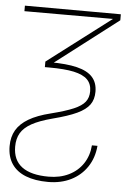

<svg xmlns="http://www.w3.org/2000/svg" viewBox="-53 -556 534 810"><g transform="rotate(5 214.0 -151.0)"><path d="M425.8 -515.6V-490.2L132.8 -265.6H126V-289.1L394.5 -493.2H19.5V-516.6ZM181.6 193.4Q229.5 193.4 266.8 175.3Q304.2 157.2 326.7 123.8Q349.1 90.3 352.5 45.9H376Q371.6 97.2 345.9 135.5Q320.3 173.8 278.1 194.8Q235.8 215.8 181.6 215.8Q126 215.8 86.9 200.4Q47.9 185.1 27.3 154.5Q6.8 124 6.8 79.1Q6.8 40 23.4 11.5Q40 -17.1 75.4 -38.1Q110.8 -59.1 168 -73.2Q230 -88.9 263.4 -103.3Q296.9 -117.7 311 -135.7Q325.2 -153.8 325.2 -180.7Q325.2 -211.4 306.9 -230Q288.6 -248.5 249 -257.1Q209.5 -265.6 143.6 -265.6H129.9L131.8 -288.1H143.6Q215.8 -288.1 260.5 -277.1Q305.2 -266.1 326.4 -242.4Q347.7 -218.8 347.7 -180.7Q347.7 -147.9 331.8 -125.7Q315.9 -103.5 279.1 -86.2Q242.2 -68.8 175.8 -51.8Q122.1 -37.6 90.3 -20Q58.6 -2.4 44.4 21.5Q30.3 45.4 30.3 79.1Q30.3 136.2 68.6 164.8Q106.9 193.4 181.6 193.4Z"/></g></svg>

Font: Intratopia Thin
Style: Regular
Weight: 100
Designer: Rasmus Andersson
Foundry: rsms
Version: Version 3.000;Glyphs 3.2.3 (3260)